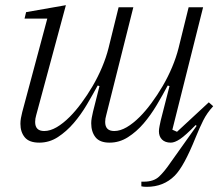

<svg xmlns="http://www.w3.org/2000/svg" viewBox="-20 -540 861 743"><path d="M548 183Q541 183 536.5 182.5Q532 182 527 181V163H537Q575 163 596 143Q617 123 640 89L741 -53L737 -56Q698 -16 677 -2Q656 12 641 12Q619 12 607 0Q595 -12 595 -32Q595 -40 597.5 -52.5Q600 -65 602 -74L636 -207L629 -209Q610 -173 586.5 -133.5Q563 -94 535.5 -62Q508 -30 475 -9Q442 12 404 12Q366 12 349.5 -9Q333 -30 333 -63Q333 -73 335 -84Q337 -95 340 -108L365 -207L358 -209Q339 -174 316 -135Q293 -96 265 -63.5Q237 -31 204 -9.5Q171 12 132 12Q93 12 76 -8.5Q59 -29 59 -61Q59 -72 61 -83Q63 -94 66 -106L163 -468H75L81 -493L235 -520L120 -94Q116 -81 116 -68Q116 -33 151 -33Q174 -33 199 -47.5Q224 -62 250 -88Q272 -110 295 -141Q318 -172 338.5 -207Q359 -242 375 -280Q391 -318 400 -354L439 -512H496L391 -94Q387 -81 387 -68Q387 -33 422 -33Q445 -33 470 -47.5Q495 -62 521 -88Q543 -110 566 -141Q589 -172 609.5 -207Q630 -242 646 -280Q662 -318 671 -354L710 -512H766L647 -38L665 -30L788 -144L805 -129Q781 -103 766.5 -74Q752 -45 737 -8Q714 49 694 85.5Q674 122 656 140Q613 183 548 183Z"/></svg>

Font: IBM Plex Serif Light
Style: Italic
Weight: 300
Italic angle: -14°
Designer: Mike Abbink, Paul van der Laan, Pieter van Rosmalen
Foundry: Bold Monday
Version: Version 3.001